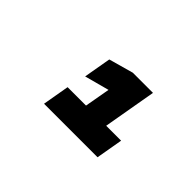

<svg xmlns="http://www.w3.org/2000/svg" viewBox="-49 -884 684 684"><g transform="rotate(45 293.0 -542.0)"><path d="M181.6 -391.6 199.2 -492.7H292L309.1 -588.9L216.3 -564L234.4 -667.5L327.1 -693.4H428.7L393.6 -492.7H468.8L451.2 -391.6Z"/></g></svg>

Font: CaskaydiaCove NF
Style: Bold Italic
Weight: 700
Italic angle: -10°
Designer: Aaron Bell
Foundry: Saja Typeworks
Version: Version 2111.001; VTT 6.35;Nerd Fonts 3.2.1